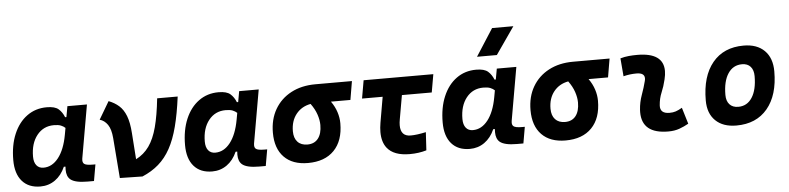

<svg xmlns="http://www.w3.org/2000/svg" viewBox="-47 -1045 5366 1305"><g transform="rotate(-5 2636.5 -392.5)"><path d="M400.4 -444.3 413.6 -517.6H546.9L483.4 -154.8Q482.4 -148.4 482.4 -142.6Q482.4 -126.5 491.7 -118.2Q504.4 -106.9 550.3 -106.9H568.8L549.3 4.9H504.9Q421.4 4.9 389.6 -21Q363.8 -42.5 363.8 -88.4Q363.8 -98.1 364.7 -109.4H353.5Q328.1 -51.8 284.2 -20.8Q240.2 10.3 184.1 10.3Q103.5 10.3 59.3 -40.5Q15.1 -91.3 15.1 -184.1Q15.1 -285.6 47.4 -361.8Q79.6 -438 137.7 -480.2Q195.8 -522.5 272.9 -522.5Q328.6 -522.5 353.3 -500.7Q377.9 -479 391.6 -444.3ZM310.5 -397Q238.8 -397 194.8 -341.8Q150.9 -286.6 150.9 -196.3Q150.9 -157.7 168 -136.5Q185.1 -115.2 215.8 -115.2Q274.9 -115.2 318.1 -170.4Q361.3 -225.6 379.4 -325.7L387.7 -371.6Q376 -382.8 358.4 -389.9Q340.8 -397 310.5 -397Z M726.1 0 704.6 -274.4Q699.7 -335.4 678 -366.7Q656.2 -397.9 624 -406.7L695.3 -527.3Q735.8 -511.7 765.1 -485.8Q794.4 -460 812 -415Q829.6 -370.1 834.5 -296.9L847.2 -117.7Q901.4 -145 936.5 -194.3Q971.7 -243.7 992.7 -322.8Q1013.7 -401.9 1025.9 -517.6H1166Q1150.9 -400.4 1128.4 -314.2Q1106 -228 1072.5 -167.2Q1039.1 -106.4 991.9 -65.4Q944.8 -24.4 880.4 2.9Z M1572.3 -444.3 1585.4 -517.6H1718.8L1655.3 -154.8Q1654.3 -148.4 1654.3 -142.6Q1654.3 -126.5 1663.6 -118.2Q1676.3 -106.9 1722.2 -106.9H1740.7L1721.2 4.9H1676.8Q1593.3 4.9 1561.5 -21Q1535.6 -42.5 1535.6 -88.4Q1535.6 -98.1 1536.6 -109.4H1525.4Q1500 -51.8 1456.1 -20.8Q1412.1 10.3 1356 10.3Q1275.4 10.3 1231.2 -40.5Q1187 -91.3 1187 -184.1Q1187 -285.6 1219.2 -361.8Q1251.5 -438 1309.6 -480.2Q1367.7 -522.5 1444.8 -522.5Q1500.5 -522.5 1525.1 -500.7Q1549.8 -479 1563.5 -444.3ZM1482.4 -397Q1410.6 -397 1366.7 -341.8Q1322.8 -286.6 1322.8 -196.3Q1322.8 -157.7 1339.8 -136.5Q1356.9 -115.2 1387.7 -115.2Q1446.8 -115.2 1490 -170.4Q1533.2 -225.6 1551.3 -325.7L1559.6 -371.6Q1547.9 -382.8 1530.3 -389.9Q1512.7 -397 1482.4 -397Z M2009.3 9.8Q1904.3 9.8 1846.7 -49.3Q1789.1 -108.4 1789.1 -215.8Q1789.1 -307.1 1828.6 -375.2Q1868.2 -443.4 1939.5 -481.2Q2010.7 -519 2106 -519H2355L2333.5 -392.1H2200.7Q2226.6 -355.5 2239 -316.9Q2251.5 -278.3 2251.5 -240.2Q2251.5 -121.1 2188 -55.7Q2124.5 9.8 2009.3 9.8ZM2061.5 -388.7Q1999 -377 1962.2 -330.6Q1925.3 -284.2 1925.3 -213.9Q1925.3 -167.5 1949.2 -141.6Q1973.1 -115.7 2016.6 -115.7Q2064 -115.7 2089.6 -148.4Q2115.2 -181.2 2115.2 -240.2Q2115.2 -273.9 2102.3 -312.3Q2089.4 -350.6 2061.5 -388.7Z M2703.6 9.8Q2594.7 9.8 2549.3 -48.3Q2517.6 -88.9 2517.6 -156.7Q2517.6 -185.5 2523.4 -219.7L2553.7 -394.5H2413.1L2434.6 -517.6H2910.2L2888.7 -394.5H2685.1L2656.7 -232.9Q2652.3 -209.5 2652.3 -190.9Q2652.3 -115.7 2720.7 -115.7Q2762.7 -115.7 2825.2 -129.4L2817.9 -5.9Q2765.1 9.8 2703.6 9.8Z M3330.1 -444.3 3343.3 -517.6H3476.6L3413.1 -154.8Q3412.1 -148.4 3412.1 -142.6Q3412.1 -126.5 3421.4 -118.2Q3434.1 -106.9 3480 -106.9H3498.5L3479 4.9H3434.6Q3351.1 4.9 3319.3 -21Q3293.5 -42.5 3293.5 -88.4Q3293.5 -98.1 3294.4 -109.4H3283.2Q3257.8 -51.8 3213.9 -20.8Q3169.9 10.3 3113.8 10.3Q3033.2 10.3 2989 -40.5Q2944.8 -91.3 2944.8 -184.1Q2944.8 -285.6 2977.1 -361.8Q3009.3 -438 3067.4 -480.2Q3125.5 -522.5 3202.6 -522.5Q3258.3 -522.5 3283 -500.7Q3307.6 -479 3321.3 -444.3ZM3240.2 -397Q3168.5 -397 3124.5 -341.8Q3080.6 -286.6 3080.6 -196.3Q3080.6 -157.7 3097.7 -136.5Q3114.7 -115.2 3145.5 -115.2Q3204.6 -115.2 3247.8 -170.4Q3291 -225.6 3309.1 -325.7L3317.4 -371.6Q3305.7 -382.8 3288.1 -389.9Q3270.5 -397 3240.2 -397ZM3216.3 -609.4 3335.4 -794.9H3480.5L3351.6 -609.4Z M3767.1 9.8Q3662.1 9.8 3604.5 -49.3Q3546.9 -108.4 3546.9 -215.8Q3546.9 -307.1 3586.4 -375.2Q3626 -443.4 3697.3 -481.2Q3768.6 -519 3863.8 -519H4112.8L4091.3 -392.1H3958.5Q3984.4 -355.5 3996.8 -316.9Q4009.3 -278.3 4009.3 -240.2Q4009.3 -121.1 3945.8 -55.7Q3882.3 9.8 3767.1 9.8ZM3819.3 -388.7Q3756.8 -377 3720 -330.6Q3683.1 -284.2 3683.1 -213.9Q3683.1 -167.5 3707 -141.6Q3731 -115.7 3774.4 -115.7Q3821.8 -115.7 3847.4 -148.4Q3873 -181.2 3873 -240.2Q3873 -273.9 3860.1 -312.3Q3847.2 -350.6 3819.3 -388.7Z M4573.2 -142.6 4606.9 -31.2Q4577.1 -14.2 4543.9 -2.2Q4510.7 9.8 4467.8 9.8Q4288.1 9.8 4288.1 -137.2Q4288.1 -145 4288.6 -153.3Q4292 -205.6 4309.6 -253.9Q4327.1 -302.2 4337.9 -345.2Q4340.8 -355.5 4340.8 -364.3Q4340.8 -401.9 4286.1 -401.9Q4239.7 -401.9 4196.8 -390.6L4186.5 -513.7Q4215.3 -522 4244.1 -524.7Q4272.9 -527.3 4301.8 -527.3Q4480.5 -527.3 4480.5 -402.3Q4480.5 -376.5 4472.7 -345.2Q4461.4 -297.4 4444.8 -258.3Q4428.2 -219.2 4424.8 -172.4Q4420.9 -115.7 4486.8 -115.7Q4511.2 -115.7 4529.5 -121.8Q4547.9 -127.9 4573.2 -142.6Z M4932.6 9.8Q4841.3 9.8 4790.3 -39.8Q4739.3 -89.4 4739.3 -177.7Q4739.3 -342.8 4815.4 -435.1Q4891.6 -527.3 5027.3 -527.3Q5118.7 -527.3 5169.7 -476.6Q5220.7 -425.8 5220.7 -335Q5220.7 -172.4 5144.5 -81.3Q5068.4 9.8 4932.6 9.8ZM4956.1 -115.7Q5016.6 -115.7 5050.5 -168.2Q5084.5 -220.7 5084.5 -314Q5084.5 -355.5 5064 -378.7Q5043.5 -401.9 5006.3 -401.9Q4944.8 -401.9 4910.2 -349.4Q4875.5 -296.9 4875.5 -203.6Q4875.5 -162.1 4896.7 -138.9Q4918 -115.7 4956.1 -115.7Z"/></g></svg>

Font: CaskaydiaCove NFP
Style: Bold Italic
Weight: 700
Italic angle: -10°
Designer: Aaron Bell
Foundry: Saja Typeworks
Version: Version 2111.001; VTT 6.35;Nerd Fonts 3.1.1